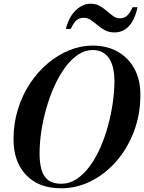

<svg xmlns="http://www.w3.org/2000/svg" viewBox="-20 -1006 778 1036"><path d="M310.5 10Q189 10 121 -61.5Q53 -133 53 -255Q53 -340.5 76.8 -416.8Q100.5 -493 142 -555.8Q183.5 -618.5 238 -664.2Q292.5 -710 354.5 -735Q416.5 -760 480 -760Q556 -760 614 -727.8Q672 -695.5 704.8 -636Q737.5 -576.5 737.5 -495Q737.5 -388 702.5 -296.2Q667.5 -204.5 607.5 -135.8Q547.5 -67 470.8 -28.5Q394 10 310.5 10ZM310.5 -14.5Q354.5 -14.5 392.8 -39.5Q431 -64.5 463.2 -107.8Q495.5 -151 520.2 -206.8Q545 -262.5 562.2 -325.2Q579.5 -388 588.5 -451.2Q597.5 -514.5 597.5 -572.5Q597.5 -604 591.5 -633Q585.5 -662 572.2 -685.2Q559 -708.5 536.2 -722.2Q513.5 -736 480 -736Q438.5 -736 401.2 -711Q364 -686 332 -642.8Q300 -599.5 274.5 -543.5Q249 -487.5 231 -425Q213 -362.5 203.2 -299Q193.5 -235.5 193.5 -177.5Q193.5 -126 204.2 -89.5Q215 -53 240.5 -33.8Q266 -14.5 310.5 -14.5ZM598.5 -831Q568 -831 546 -843Q524 -855 505.8 -870.5Q487.5 -886 470 -898Q452.5 -910 432 -910Q408 -910 392.2 -896Q376.5 -882 362 -850H335.5Q345.5 -892.5 366 -923Q386.5 -953.5 413.5 -969.8Q440.5 -986 469.5 -986Q497 -986 518 -974Q539 -962 556.8 -946.5Q574.5 -931 591 -919Q607.5 -907 625.5 -907Q650 -907 666 -921.8Q682 -936.5 695.5 -967H722Q712 -919.5 694 -889.5Q676 -859.5 651.8 -845.2Q627.5 -831 598.5 -831Z"/></svg>

Font: Bodoni Moda 9pt SemiBold
Style: Italic
Weight: 600
Italic angle: -13°
Designer: Owen Earl
Foundry: indestructible type
Version: Version 2.004